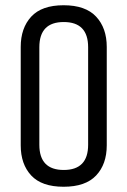

<svg xmlns="http://www.w3.org/2000/svg" viewBox="-20 -702 486 732"><path d="M316 -522Q316 -618 223 -618Q130 -618 130 -522V-150Q130 -54 223 -54Q316 -54 316 -150ZM59 -523Q59 -595 99 -638.5Q139 -682 222.5 -682Q306 -682 346.5 -638.5Q387 -595 387 -523V-148Q387 -76 346.5 -33Q306 10 222.5 10Q139 10 99 -33Q59 -76 59 -148Z"/></svg>

Font: Khand
Style: Regular
Weight: 400
Designer: Devanagari: Sanchit Sawaria, Jyotish Sonowal; Latin: Satya Rajpurohit
Foundry: Indian Type Foundry
Version: Version 1.100;PS 1.0;hotconv 1.0.78;makeotf.lib2.5.61930; tt